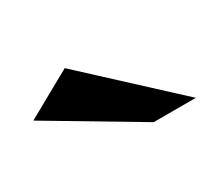

<svg xmlns="http://www.w3.org/2000/svg" viewBox="-46 -670 317 284"><g transform="rotate(-30 112.5 -527.5)"><path d="M153 -460 0 -551 79 -595 225 -460Z"/></g></svg>

Font: Genos Thin ExtraBold
Style: Regular
Weight: 800
Version: Version 1.010